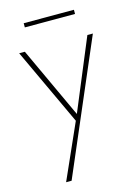

<svg xmlns="http://www.w3.org/2000/svg" viewBox="-125 -620 714 979"><g transform="rotate(-15 232.0 -130.5)"><path d="M427 -408 128 289H99L228 -1L38 -408H68L242 -33L398 -408ZM100 -550H365V-528H100Z"/></g></svg>

Font: Ysabeau Extralight
Style: Regular
Weight: 200
Designer: Christian Thalmann (Catharsis Fonts)
Version: Version 0.003